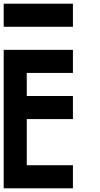

<svg xmlns="http://www.w3.org/2000/svg" viewBox="-20 -1020 540 1040"><path d="M0 0V-750H375V-625H125V-500H375V-375H125V-125H375V0ZM0 -875V-1000H375V-875Z"/></svg>

Font: GalmuriMono7 Regular
Style: Regular
Weight: 400
Designer: Lee Minseo (quiple)
Version: Version 2.399;hotconv 1.1.1;makeotfexe 2.6.0 DEVELOPMENT